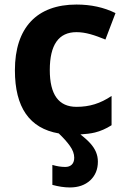

<svg xmlns="http://www.w3.org/2000/svg" viewBox="-20 -576 554 836"><path d="M303.2 110.8C303.2 138.2 287.1 150.9 264.2 150.9C246.1 150.9 227.5 147.9 208 142.1V229C234.9 236.3 260.3 240.2 284.2 240.2C320.8 240.2 350.1 230 372.6 209.5C395 188.5 406.2 161.6 406.2 127.9C406.2 97.2 394.5 71.8 373 47.9C363.8 37.6 349.6 24.4 330.1 9.3C354 7.8 375 5.4 393.1 1C417.5 -4.9 441.9 -15.6 465.8 -30.8V-158.2C417 -125.5 370.1 -110.8 313 -110.8C235.4 -110.8 196.8 -164.1 196.8 -271C196.8 -380.9 235.4 -436 313 -436C353.5 -436 392.1 -422.9 439 -403.8L482.9 -519C432.6 -543.9 376 -556.2 313 -556.2C140.6 -556.2 44.9 -455.6 44.9 -270C44.9 -108.4 108.4 -17.1 235.8 4.9C256.3 24.4 272.5 42.5 284.2 59.1C296.9 76.7 303.2 93.8 303.2 110.8Z"/></svg>

Font: Noto Reveo Sans
Style: Bold
Weight: 700
Designer: Monotype Design team
Foundry: Monotype Imaging Inc.
Version: Version 1.04